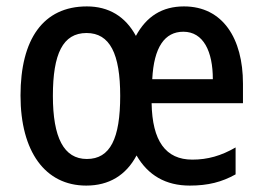

<svg xmlns="http://www.w3.org/2000/svg" viewBox="-20 -569 821 599"><path d="M554 -549C486 -549 437 -518 404 -457C371 -518 319 -549 251 -549C115 -549 44 -447 44 -271C44 -96 121 10 249 10C320 10 373 -22 406 -84C442 -22 497 10 572 10C629 10 672 -1 715 -25V-109C670 -83 628 -71 580 -71C497 -71 455 -129 453 -247H738V-308C738 -449 675 -549 554 -549ZM552 -470C615 -470 644 -408 644 -322H455C460 -422 494 -470 552 -470ZM250 -466C323 -466 355 -401 355 -270C355 -137 324 -73 251 -73C179 -73 145 -140 145 -270C145 -401 176 -466 250 -466Z"/></svg>

Font: Noto Sans Thai Looped Condensed Medium
Style: Regular
Weight: 500
Width: 3
Designer: Sasikarn Vongin, Ben Mitchell
Foundry: The Fontpad Ltd
Version: Version 1.001